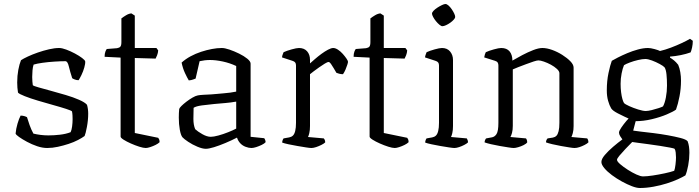

<svg xmlns="http://www.w3.org/2000/svg" viewBox="-20 -740 3493 960"><path d="M216 0Q192 0 165.5 -9Q139 -18 115 -31Q91 -44 75.5 -55Q60 -66 58 -72Q60 -96 67.5 -121.5Q75 -147 83 -162Q93 -162 101.5 -159.5Q110 -157 115 -154Q120 -137 128 -114.5Q136 -92 147 -72Q163 -68 182.5 -65.5Q202 -63 222 -63Q250 -63 280 -66.5Q310 -70 333 -79Q338 -89 340.5 -107.5Q343 -126 343 -144Q343 -152 342.5 -162.5Q342 -173 340 -183Q337 -187 311 -195.5Q285 -204 247 -214.5Q209 -225 170.5 -236.5Q132 -248 104 -259Q76 -270 70 -277Q68 -289 67 -302Q66 -315 66 -328Q66 -361 71.5 -390.5Q77 -420 85 -439Q97 -447 119.5 -457.5Q142 -468 169.5 -477.5Q197 -487 225 -493.5Q253 -500 276 -500Q290 -500 311.5 -492Q333 -484 354.5 -472.5Q376 -461 390.5 -450Q405 -439 406 -433Q407 -422 401.5 -402.5Q396 -383 387.5 -365.5Q379 -348 373 -339Q363 -339 354 -342.5Q345 -346 341 -349Q330 -383 324 -408.5Q318 -434 307 -434Q284 -434 252.5 -432Q221 -430 192.5 -426Q164 -422 148 -417Q144 -405 142.5 -388Q141 -371 141 -355Q141 -343 142 -332Q143 -321 144 -314Q148 -310 173 -303Q198 -296 234.5 -286Q271 -276 308.5 -265Q346 -254 375.5 -241Q405 -228 415 -216Q418 -206 419.5 -194.5Q421 -183 421 -172Q421 -139 414.5 -105Q408 -71 403 -60Q391 -51 370 -40Q349 -29 323 -20.5Q297 -12 269.5 -6Q242 0 216 0Z M709 0Q697 0 676.5 -6.5Q656 -13 634.5 -22.5Q613 -32 598 -41.5Q583 -51 583 -57V-452L503 -456Q503 -472 507 -482Q511 -492 514 -495L565 -499Q577 -501 582 -507Q587 -513 587 -530V-648Q596 -655 610 -663.5Q624 -672 637 -673L654 -662V-500H762L771 -488Q770 -475 765.5 -463.5Q761 -452 758 -447L654 -450V-75L771 -51Q773 -49 775.5 -43.5Q778 -38 778 -29Q771 -22 758 -15.5Q745 -9 731 -4.5Q717 0 709 0Z M1009 4Q992 4 967 -6.5Q942 -17 921 -31Q900 -45 892 -54Q884 -64 879 -91.5Q874 -119 874 -152Q874 -164 874.5 -174.5Q875 -185 876 -195Q877 -200 887 -210Q897 -220 912 -231.5Q927 -243 942.5 -252Q958 -261 969 -263Q979 -265 996.5 -266Q1014 -267 1036 -268Q1050 -269 1066 -270.5Q1082 -272 1099 -273.5Q1116 -275 1132 -277Q1148 -279 1161 -282V-410Q1129 -425 1094 -432.5Q1059 -440 1030 -440Q1017 -440 1004 -438.5Q991 -437 978 -434L958 -347Q954 -346 945.5 -342.5Q937 -339 924 -338Q916 -351 905 -374.5Q894 -398 888 -427Q908 -445 933 -458.5Q958 -472 985.5 -481Q1013 -490 1039.5 -495Q1066 -500 1089 -500Q1104 -500 1127.5 -492Q1151 -484 1175.5 -472Q1200 -460 1216.5 -446.5Q1233 -433 1233 -422V-56L1301 -49Q1303 -47 1305.5 -41Q1308 -35 1308 -29Q1302 -22 1288.5 -15.5Q1275 -9 1261 -4.5Q1247 0 1237 0Q1224 0 1208 -6Q1192 -12 1181 -24Q1170 -36 1165 -52Q1138 -38 1107 -25Q1076 -12 1050 -4Q1024 4 1009 4ZM1034 -56Q1048 -56 1072 -62.5Q1096 -69 1121 -79Q1146 -89 1161 -97V-232Q1133 -227 1108 -225Q1083 -223 1051 -220Q1019 -217 989.5 -213Q960 -209 948 -201Q947 -176 947 -145.5Q947 -115 956 -94Q969 -82 992 -69Q1015 -56 1034 -56Z M1537 0Q1529 0 1510 -3Q1491 -6 1467.5 -10Q1444 -14 1423 -18.5Q1402 -23 1391 -27Q1391 -34 1393.5 -40Q1396 -46 1398 -48L1426 -53Q1437 -55 1444.5 -62Q1452 -69 1456 -85Q1460 -101 1460 -126V-413Q1460 -422 1456 -427.5Q1452 -433 1442 -436L1390 -453Q1391 -462 1394 -469Q1397 -476 1398 -479Q1413 -486 1438 -493Q1463 -500 1475 -500Q1501 -500 1515.5 -483.5Q1530 -467 1530 -441V-423Q1539 -431 1554.5 -444.5Q1570 -458 1587 -470.5Q1604 -483 1620 -491.5Q1636 -500 1646 -500Q1657 -500 1670 -491.5Q1683 -483 1694 -470.5Q1705 -458 1712.5 -447Q1720 -436 1720 -431Q1720 -427 1716.5 -416Q1713 -405 1707.5 -392Q1702 -379 1695 -369Q1685 -369 1675.5 -371.5Q1666 -374 1662 -376Q1656 -386 1648.5 -399Q1641 -412 1634.5 -421Q1628 -430 1623 -430Q1617 -430 1604 -422Q1591 -414 1576 -403.5Q1561 -393 1548.5 -383.5Q1536 -374 1530 -369V-110Q1530 -89 1526.5 -74.5Q1523 -60 1520 -55L1599 -48Q1601 -46 1603.5 -41Q1606 -36 1606 -28Q1600 -22 1587 -15.5Q1574 -9 1560.5 -4.5Q1547 0 1537 0Z M1954 0Q1942 0 1921.5 -6.5Q1901 -13 1879.5 -22.5Q1858 -32 1843 -41.5Q1828 -51 1828 -57V-452L1748 -456Q1748 -472 1752 -482Q1756 -492 1759 -495L1810 -499Q1822 -501 1827 -507Q1832 -513 1832 -530V-648Q1841 -655 1855 -663.5Q1869 -672 1882 -673L1899 -662V-500H2007L2016 -488Q2015 -475 2010.5 -463.5Q2006 -452 2003 -447L1899 -450V-75L2016 -51Q2018 -49 2020.5 -43.5Q2023 -38 2023 -29Q2016 -22 2003 -15.5Q1990 -9 1976 -4.5Q1962 0 1954 0Z M2252 0Q2245 0 2225 -3Q2205 -6 2182 -10Q2159 -14 2138 -18.5Q2117 -23 2106 -27Q2106 -34 2108.5 -40Q2111 -46 2113 -48L2141 -53Q2152 -55 2159.5 -62Q2167 -69 2171 -85Q2175 -101 2175 -126V-413Q2175 -422 2171 -427.5Q2167 -433 2157 -436L2105 -453Q2106 -461 2109 -468.5Q2112 -476 2113 -479Q2128 -486 2153 -493Q2178 -500 2190 -500Q2216 -500 2230.5 -482.5Q2245 -465 2245 -440V-110Q2245 -89 2241.5 -74.5Q2238 -60 2235 -55L2314 -48Q2316 -44 2318 -39.5Q2320 -35 2320 -28Q2314 -22 2301.5 -15.5Q2289 -9 2275.5 -4.5Q2262 0 2252 0ZM2192 -609Q2186 -609 2177 -616.5Q2168 -624 2159.5 -634.5Q2151 -645 2145.5 -655.5Q2140 -666 2140 -672Q2140 -678 2147.5 -686Q2155 -694 2166.5 -701.5Q2178 -709 2189.5 -714.5Q2201 -720 2207 -720Q2214 -720 2222.5 -712.5Q2231 -705 2238.5 -694Q2246 -683 2251 -672.5Q2256 -662 2256 -655Q2256 -650 2249 -642Q2242 -634 2231.5 -626.5Q2221 -619 2210 -614Q2199 -609 2192 -609Z M2549 0Q2541 0 2522 -3Q2503 -6 2479.5 -10Q2456 -14 2435 -19Q2414 -24 2403 -28Q2403 -35 2406 -41Q2409 -47 2411 -48L2438 -53Q2453 -55 2462.5 -69.5Q2472 -84 2472 -126V-413Q2472 -421 2468.5 -427Q2465 -433 2455 -436L2401 -453Q2403 -463 2404.5 -468Q2406 -473 2409 -479Q2424 -486 2449 -493Q2474 -500 2486 -500Q2514 -500 2528 -483Q2542 -466 2542 -437Q2564 -450 2591.5 -464.5Q2619 -479 2646 -489.5Q2673 -500 2692 -500Q2714 -500 2740.5 -490.5Q2767 -481 2791.5 -465.5Q2816 -450 2832 -433.5Q2848 -417 2848 -402V-110Q2848 -89 2844 -74.5Q2840 -60 2837 -55L2916 -48Q2919 -44 2920.5 -39Q2922 -34 2922 -28Q2916 -22 2903.5 -15.5Q2891 -9 2877.5 -4.5Q2864 0 2853 0Q2845 0 2826.5 -3Q2808 -6 2785 -10Q2762 -14 2741.5 -19Q2721 -24 2710 -28Q2710 -35 2712.5 -40Q2715 -45 2718 -48L2744 -52Q2755 -54 2762 -61Q2769 -68 2773 -84Q2777 -100 2777 -126V-374Q2777 -384 2764.5 -395.5Q2752 -407 2734.5 -416.5Q2717 -426 2699.5 -432Q2682 -438 2672 -438Q2665 -438 2648 -432.5Q2631 -427 2610 -419Q2589 -411 2570.5 -404Q2552 -397 2544 -393V-111Q2544 -90 2540 -75.5Q2536 -61 2532 -55L2610 -48Q2613 -44 2614.5 -39Q2616 -34 2616 -28Q2611 -21 2598 -14.5Q2585 -8 2571 -4Q2557 0 2549 0Z M3179 200Q3163 200 3139.5 191Q3116 182 3089.5 167.5Q3063 153 3039.5 135.5Q3016 118 3001.5 100.5Q2987 83 2987 70Q2987 55 3004 35Q3021 15 3045.5 -6Q3070 -27 3092 -43Q3087 -49 3081 -59Q3075 -69 3075 -77Q3075 -85 3086.5 -102Q3098 -119 3112.5 -136Q3127 -153 3137 -160L3163 -152L3146 -87Q3156 -85 3183.5 -82Q3211 -79 3247.5 -74.5Q3284 -70 3320 -63.5Q3356 -57 3383 -50Q3410 -43 3418 -34Q3423 -21 3425 -6.5Q3427 8 3427 24Q3427 55 3421 87Q3415 119 3407 137Q3394 145 3370 156Q3346 167 3314.5 177Q3283 187 3247.5 193.5Q3212 200 3179 200ZM3195 142Q3214 142 3244 137.5Q3274 133 3304 126.5Q3334 120 3351 114Q3355 104 3357.5 82.5Q3360 61 3360 47Q3360 35 3358.5 22.5Q3357 10 3353 4Q3351 2 3330.5 -2Q3310 -6 3281 -10.5Q3252 -15 3222 -19Q3192 -23 3169.5 -26Q3147 -29 3141 -30Q3125 -14 3107 5Q3089 24 3077 38.5Q3065 53 3065 59Q3065 67 3080.5 80.5Q3096 94 3118.5 108.5Q3141 123 3162 132.5Q3183 142 3195 142ZM3155 -134Q3125 -146 3104 -156Q3083 -166 3069.5 -173Q3056 -180 3048 -186Q3040 -192 3036 -198Q3027 -213 3020.5 -236Q3014 -259 3014 -288Q3014 -335 3022.5 -375Q3031 -415 3039 -436Q3049 -442 3069.5 -452.5Q3090 -463 3116 -474Q3142 -485 3169.5 -492.5Q3197 -500 3220 -500Q3233 -500 3253 -494.5Q3273 -489 3280 -485Q3306 -491 3335 -502Q3364 -513 3389.5 -525Q3415 -537 3430 -546L3444 -536Q3444 -519 3440.5 -503Q3437 -487 3433 -478Q3411 -470 3384 -464.5Q3357 -459 3330 -457V-452Q3340 -446 3350 -438Q3360 -430 3371 -416Q3378 -400 3381.5 -379Q3385 -358 3385 -337Q3385 -297 3377.5 -258Q3370 -219 3360 -192Q3347 -182 3314 -168Q3281 -154 3239 -144Q3197 -134 3155 -134ZM3209 -185Q3220 -185 3238.5 -189.5Q3257 -194 3273.5 -199.5Q3290 -205 3295 -208Q3304 -224 3309.5 -253Q3315 -282 3315 -312Q3315 -343 3312.5 -367.5Q3310 -392 3303 -403Q3297 -410 3278.5 -420Q3260 -430 3240 -437.5Q3220 -445 3207 -445Q3192 -445 3170.5 -440Q3149 -435 3129 -427.5Q3109 -420 3100 -414Q3093 -398 3088 -372.5Q3083 -347 3083 -321Q3083 -299 3085.5 -279Q3088 -259 3092 -245Q3096 -231 3100 -225Q3105 -219 3126 -209.5Q3147 -200 3171 -192.5Q3195 -185 3209 -185Z"/></svg>

Font: Texturina Medium 12pt ExtraLight
Style: Regular
Weight: 250
Version: Version 1.002